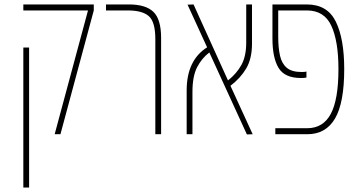

<svg xmlns="http://www.w3.org/2000/svg" viewBox="-20 -604 1619 864"><path d="M226 0 376 -557H85V-584H402V-557L252 0ZM85 240V-390H111V240Z M679 0V-428Q679 -505 650 -531Q621 -557 555 -557H457V-584H560Q636 -584 670.5 -550.5Q705 -517 705 -433V0Z M820 0V-197Q820 -333 912 -391L824 -583L851 -584L1006 -242Q1045 -273 1066.5 -312Q1088 -351 1088 -413V-584H1114V-408Q1114 -340 1088 -296Q1062 -252 1017 -218L1117 0L1091 1L922 -368Q888 -342 867 -301.5Q846 -261 846 -189V0Z M1219 0V-27H1362Q1434 -27 1468.5 -91.5Q1503 -156 1503 -293Q1503 -419 1471 -488Q1439 -557 1361 -557H1232V-439Q1232 -389 1240 -353.5Q1248 -318 1270.5 -299Q1293 -280 1337 -280Q1345 -280 1350 -280.5Q1355 -281 1359 -282V-255Q1355 -254 1349 -253.5Q1343 -253 1334 -253Q1261 -253 1233.5 -298.5Q1206 -344 1206 -431V-584H1361Q1453 -584 1491 -507Q1529 -430 1529 -293Q1529 -141 1487.5 -70.5Q1446 0 1363 0Z"/></svg>

Font: Noto Sans Hebrew ExtraCondensed Thin
Style: Regular
Weight: 100
Width: 2
Designer: Monotype Design Team
Foundry: Monotype Imaging Inc.
Version: Version 2.004; ttfautohint (v1.8.4.7-5d5b)